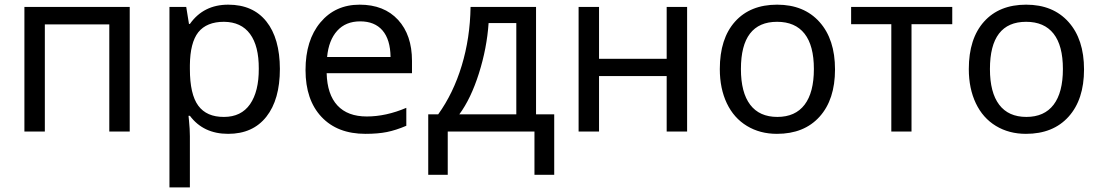

<svg xmlns="http://www.w3.org/2000/svg" viewBox="-20 -566 4738 826"><path d="M172.9 0H85V-536.1H538.1V0H450.2V-460.9H172.9Z M943.4 -472.2Q869.1 -472.2 833 -427.2Q797.9 -382.3 796.9 -286.1V-269Q796.9 -160.2 833 -111.3Q869.1 -62.5 943.4 -63Q1017.6 -63 1055.7 -117.7Q1093.8 -172.9 1093.3 -270.5Q1093.8 -368.2 1055.7 -419.9Q1017.6 -471.7 943.4 -472.2ZM1184.1 -269.5Q1184.1 -137.7 1126 -64Q1067.9 9.8 961.4 9.8Q855 9.8 796.9 -67.9H791L793 -47.9Q796.9 -9.8 796.9 20V240.2H709V-536.1H781.2L793 -462.9H796.9Q855.5 -545.9 961.9 -545.9Q1068.4 -545.9 1126 -473.6Q1183.6 -401.4 1184.1 -269.5Z M1387.2 -320.8H1660.2Q1659.2 -396 1625.5 -435.1Q1591.8 -474.1 1529.5 -474.1Q1467.3 -474.1 1430.7 -433.6Q1394 -393.1 1387.2 -320.8ZM1728 -102.1V-24.9Q1683.6 -5.9 1644.5 2Q1605.5 9.8 1552.2 9.8Q1431.6 9.8 1363 -63.2Q1294.4 -136.2 1294.4 -264.6Q1294.4 -393.1 1358.4 -469.5Q1422.4 -545.9 1527.3 -545.9Q1632.3 -545.9 1692.4 -480.7Q1752.4 -415.5 1752.4 -304.2V-251H1385.3Q1387.7 -159.7 1431.6 -112.3Q1475.6 -64.9 1558.1 -64.9Q1640.6 -64.9 1728 -102.1Z M2201.2 -74.2V-466.8H2082Q2074.7 -358.9 2040.3 -250.2Q2005.9 -141.6 1956.1 -74.2ZM2364.3 186H2279.3V0H1906.2V186H1822.3V-74.2H1865.2Q1930.2 -164.6 1966.3 -283.4Q2002.4 -402.3 2004.4 -536.1H2286.1V-74.2H2364.3Z M2557.1 -536.1V-313H2848.1V-536.1H2936V0H2848.1V-238.8H2557.1V0H2469.2V-536.1Z M3167.5 -269Q3167.5 -168 3207.3 -115.5Q3247.1 -63 3324.2 -63Q3401.4 -63 3441.4 -115.5Q3481.4 -168 3481.4 -269Q3481.4 -370.1 3441.2 -421.1Q3400.9 -472.2 3323.2 -472.2Q3167.5 -472.2 3167.5 -269ZM3322.3 9.8Q3249.5 9.8 3193.4 -24.2Q3137.2 -58.1 3106.9 -121.6Q3076.7 -185.1 3076.7 -269Q3076.7 -399.9 3142.1 -472.9Q3207.5 -545.9 3323.2 -545.9Q3439 -545.9 3505.6 -471.4Q3572.3 -397 3572.3 -267.3Q3572.3 -137.7 3505.9 -64Q3439.5 9.8 3322.3 9.8Z M4076.7 -461.9H3901.4V0H3814.5V-461.9H3641.6V-536.1H4076.7Z M4238.8 -269Q4238.8 -168 4278.6 -115.5Q4318.4 -63 4395.5 -63Q4472.7 -63 4512.7 -115.5Q4552.7 -168 4552.7 -269Q4552.7 -370.1 4512.5 -421.1Q4472.2 -472.2 4394.5 -472.2Q4238.8 -472.2 4238.8 -269ZM4393.6 9.8Q4320.8 9.8 4264.6 -24.2Q4208.5 -58.1 4178.2 -121.6Q4147.9 -185.1 4147.9 -269Q4147.9 -399.9 4213.4 -472.9Q4278.8 -545.9 4394.5 -545.9Q4510.3 -545.9 4576.9 -471.4Q4643.6 -397 4643.6 -267.3Q4643.6 -137.7 4577.1 -64Q4510.7 9.8 4393.6 9.8Z"/></svg>

Font: NotoSans
Style: Regular
Weight: 400
Designer: Monotype Design team
Foundry: Monotype Imaging Inc.
Version: Version 1.04